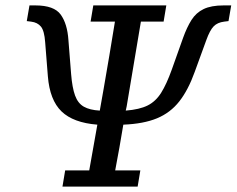

<svg xmlns="http://www.w3.org/2000/svg" viewBox="-20 -690 875 710"><path d="M211 0 221 -60H310L340 -229Q251 -236 207.5 -278Q164 -320 157 -408L147 -534Q144 -576 131.5 -591.5Q119 -607 95 -610L79 -612L89 -670H111Q180 -670 204.5 -636Q229 -602 233 -542L243 -416Q247 -366 257.5 -337Q268 -308 290 -295.5Q312 -283 349 -281L363 -360Q374 -423 384.5 -485.5Q395 -548 405 -610H315L325 -670H595L585 -610H501L451 -312Q450 -305 448.5 -297Q447 -289 445 -281Q496 -285 526 -300Q556 -315 576 -347Q596 -379 615 -432L657 -550Q671 -589 688 -616Q705 -643 733 -656.5Q761 -670 807 -670H835L825 -612L809 -610Q784 -607 770 -592.5Q756 -578 743 -542L700 -424Q676 -357 643 -315Q610 -273 560.5 -252.5Q511 -232 436 -229Q429 -186 421.5 -144Q414 -102 406 -60H499L489 0Z"/></svg>

Font: Source Serif 4 Caption
Style: Italic
Weight: 400
Italic angle: -12°
Designer: Frank Grießhammer
Foundry: Adobe Systems Incorporated
Version: Version 4.004;hotconv 1.0.117;makeotfexe 2.5.65602